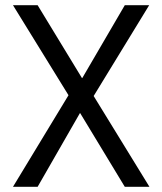

<svg xmlns="http://www.w3.org/2000/svg" viewBox="-20 -720 626 740"><path d="M30 0 244 -353 30 -700H125L296 -419H297L461 -700H555L341 -350L556 0H461L289 -284H288L125 0Z"/></svg>

Font: DM Sans 28pt
Style: Regular
Weight: 400
Version: Version 4.004;gftools[0.9.30]